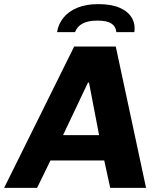

<svg xmlns="http://www.w3.org/2000/svg" viewBox="-62 -912 770 932"><path d="M-42 0 298 -686H500L647 0H473L444 -133H183L118 0ZM244 -256H419L370 -511H365ZM215 -756Q221 -795 246 -826Q271 -857 313.5 -874.5Q356 -892 415 -892Q478 -892 518.5 -874.5Q559 -857 577.5 -826Q596 -795 590 -756H503Q500 -784 478.5 -798Q457 -812 411 -812Q366 -812 339.5 -798Q313 -784 302 -756Z"/></svg>

Font: Chivo Medium
Style: Bold Italic
Weight: 700
Italic angle: -8.05°
Version: Version 2.002